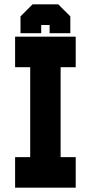

<svg xmlns="http://www.w3.org/2000/svg" viewBox="-20 -870 421 890"><path d="M50 0V-141.5H120V-558.5H50V-700H331V-558.5H261V-141.5H331V0ZM250 -850 306 -794V-716H210V-754H171V-716H75V-794L131 -850Z"/></svg>

Font: Tourney Condensed Black
Style: Regular
Weight: 900
Width: 3
Designer: Tyler Finck
Foundry: Etcetera Type Co
Version: Version 1.010; ttfautohint (v1.8.3)